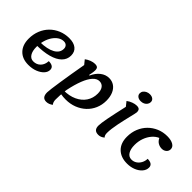

<svg xmlns="http://www.w3.org/2000/svg" viewBox="-35 -1564 2502 2502"><g transform="rotate(45 1216.5 -313.0)"><path d="M305 25Q194 25 130.5 -40.5Q67 -106 67 -221Q67 -303 95 -372.5Q123 -442 173 -492.5Q223 -543 291 -571.5Q359 -600 439 -600Q522 -600 568.5 -562.5Q615 -525 615 -456Q615 -385 564.5 -334.5Q514 -284 418.5 -258Q323 -232 188 -232L200 -293Q336 -295 411 -336.5Q486 -378 486 -452Q486 -483 467.5 -502Q449 -521 417 -521Q376 -521 339.5 -497Q303 -473 274.5 -431Q246 -389 230 -333.5Q214 -278 214 -216Q214 -140 242 -96.5Q270 -53 319 -53Q380 -53 418.5 -93Q457 -133 460 -199Q505 -199 529.5 -182.5Q554 -166 554 -131Q554 -90 521 -54.5Q488 -19 432 3Q376 25 305 25Z M968 0Q921 0 878 -8Q872 -20 869 -34.5Q866 -49 866 -66Q969 -66 1047 -102Q1125 -138 1168 -202.5Q1211 -267 1211 -351Q1211 -413 1185 -447.5Q1159 -482 1112 -482Q1065 -482 1023.5 -436.5Q982 -391 948.5 -305.5Q915 -220 890 -100L906 -476L967 -440Q1001 -516 1055 -558Q1109 -600 1173 -600Q1228 -600 1269.5 -571Q1311 -542 1333.5 -489Q1356 -436 1356 -365Q1356 -287 1327 -220Q1298 -153 1245.5 -104Q1193 -55 1122.5 -27.5Q1052 0 968 0ZM810 200Q771 200 751.5 176.5Q732 153 732 104Q732 85 739 30Q746 -25 758.5 -106.5Q771 -188 787 -286Q803 -384 822 -489L774 -548Q805 -572 842.5 -586Q880 -600 911 -600Q946 -600 959.5 -586.5Q973 -573 973 -540Q973 -514 963.5 -467Q954 -420 939.5 -357Q925 -294 910 -220.5Q895 -147 885.5 -68Q876 11 876 91Q876 116 882 134.5Q888 153 900 166Q882 181 858.5 190.5Q835 200 810 200Z M1595 25Q1552 25 1531.5 3.5Q1511 -18 1511 -62Q1511 -83 1516 -119.5Q1521 -156 1531 -208Q1541 -260 1556 -330Q1571 -400 1591 -488L1543 -548Q1574 -572 1612 -586Q1650 -600 1682 -600Q1715 -600 1729 -586Q1743 -572 1743 -539Q1743 -531 1736.5 -503.5Q1730 -476 1720.5 -436Q1711 -396 1700 -348.5Q1689 -301 1679 -251Q1669 -201 1663 -155.5Q1657 -110 1657 -73Q1657 -51 1662.5 -35Q1668 -19 1679 -9Q1639 25 1595 25ZM1675 -676Q1639 -676 1616.5 -694Q1594 -712 1594 -741Q1594 -766 1608.5 -785Q1623 -804 1646.5 -815Q1670 -826 1697 -826Q1734 -826 1756 -808.5Q1778 -791 1778 -762Q1778 -738 1764 -718Q1750 -698 1727 -687Q1704 -676 1675 -676Z M2124 25Q2009 25 1942.5 -40.5Q1876 -106 1876 -222Q1876 -304 1904 -373Q1932 -442 1982 -492.5Q2032 -543 2099 -571.5Q2166 -600 2244 -600Q2314 -600 2355 -576Q2396 -552 2396 -511Q2396 -477 2370.5 -454.5Q2345 -432 2307 -432Q2270 -432 2238 -450.5Q2206 -469 2186 -510Q2139 -490 2102 -447Q2065 -404 2043.5 -345Q2022 -286 2022 -218Q2022 -141 2050 -97Q2078 -53 2128 -53Q2168 -53 2199.5 -74Q2231 -95 2250.5 -130.5Q2270 -166 2271 -210Q2316 -210 2340.5 -193Q2365 -176 2365 -141Q2365 -96 2332.5 -58Q2300 -20 2245.5 2.5Q2191 25 2124 25Z"/></g></svg>

Font: Lemonada Medium
Style: Regular
Weight: 500
Designer: Mohamed Gaber (Arabic), Eduardo Tunni (Latin)
Foundry: Kief Type Foundry
Version: Version 4.004; ttfautohint (v1.8.2)